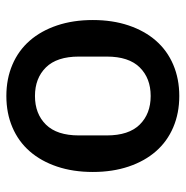

<svg xmlns="http://www.w3.org/2000/svg" viewBox="-10 -562 584 604"><g transform="rotate(-90 282.0 -260.0)"><path d="M282 12Q228 12 183.5 -7Q139 -26 108 -61.5Q77 -97 60 -147.5Q43 -198 43 -260Q43 -322 60 -372.5Q77 -423 108 -458.5Q139 -494 183.5 -513Q228 -532 282 -532Q336 -532 380.5 -513Q425 -494 456 -458.5Q487 -423 504 -372.5Q521 -322 521 -260Q521 -198 504 -147.5Q487 -97 456 -61.5Q425 -26 380.5 -7Q336 12 282 12ZM282 -78Q338 -78 372 -112.5Q406 -147 406 -216V-304Q406 -373 372 -407.5Q338 -442 282 -442Q226 -442 192 -407.5Q158 -373 158 -304V-216Q158 -147 192 -112.5Q226 -78 282 -78Z"/></g></svg>

Font: IBM Plex Thai Medium
Style: Regular
Weight: 500
Designer: Mike Abbink, Paul van der Laan, Pieter van Rosmalen, Ben Mitchell, Mark Frömberg
Foundry: Bold Monday
Version: Version 1.0